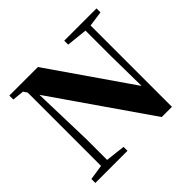

<svg xmlns="http://www.w3.org/2000/svg" viewBox="-172 -957 1170 1170"><g transform="rotate(-45 412.5 -372.5)"><path d="M35 0V-34L140 -50H171L312 -34V0ZM133 0V-718H171L185 -230V0ZM514 -713V-747H792V-713L687 -698H657ZM605 2 159 -642 156 -646 117 -705 41 -713V-747H287L673 -189L653 -182L649 -478V-747H693V2Z"/></g></svg>

Font: Noto Serif KR ExtraLight Black
Style: Regular
Weight: 900
Version: Version 2.003-H1;hotconv 1.1.1;makeotfexe 2.6.0